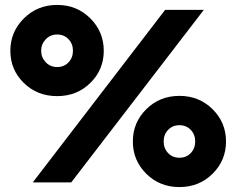

<svg xmlns="http://www.w3.org/2000/svg" viewBox="-20 -740 959 779"><path d="M212 -350Q131 -350 76.5 -403.5Q22 -457 22 -534Q22 -611 77 -665.5Q132 -720 212 -720Q292 -720 346.5 -665.5Q401 -611 401 -534Q401 -457 346.5 -403.5Q292 -350 212 -350ZM165.5 -580.5Q147 -561 147 -534Q147 -507 165.5 -487.5Q184 -468 212 -468Q240 -468 258 -487Q276 -506 276 -534Q276 -562 258 -581Q240 -600 212 -600Q184 -600 165.5 -580.5ZM573.5 -35Q519 -89 519 -166Q519 -243 573.5 -297Q628 -351 708 -351Q788 -351 842.5 -297Q897 -243 897 -166Q897 -89 842.5 -35Q788 19 708 19Q628 19 573.5 -35ZM662 -213Q644 -194 644 -166Q644 -138 662 -119Q680 -100 708 -100Q736 -100 754 -119Q772 -138 772 -166Q772 -194 754 -213Q736 -232 708 -232Q680 -232 662 -213ZM650 -700H807L269 0H113Z"/></svg>

Font: renner_700bold
Style: Bold
Weight: 700
Version: Version 003.000 ; ttfautohint (v0.97) -l 8 -r 50 -G 200 -x 1